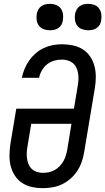

<svg xmlns="http://www.w3.org/2000/svg" viewBox="-20 -974 550 1002"><path d="M203 8Q174 8 146.5 2Q119 -4 96 -19Q73 -34 58 -57Q43 -80 36 -106.5Q29 -133 29.5 -162.5Q30 -192 34 -221L65 -407H366L386 -528Q389 -544 389.5 -560Q390 -576 387.5 -591.5Q385 -607 378.5 -621Q372 -635 360.5 -644.5Q349 -654 334 -658.5Q319 -663 303 -663Q283 -663 263 -657.5Q243 -652 226 -638.5Q209 -625 198.5 -606.5Q188 -588 184 -568H94Q99 -592 108.5 -615Q118 -638 132.5 -658.5Q147 -679 166.5 -696Q186 -713 209 -723.5Q232 -734 255.5 -738.5Q279 -743 303 -743Q332 -743 360.5 -737Q389 -731 412 -716.5Q435 -702 450.5 -679Q466 -656 473 -629Q480 -602 480 -573Q480 -544 475 -514L419 -179Q415 -154 406.5 -129.5Q398 -105 383.5 -82.5Q369 -60 348.5 -42Q328 -24 304 -12.5Q280 -1 254 3.5Q228 8 203 8ZM205 -72Q220 -72 236 -75.5Q252 -79 266 -87Q280 -95 291.5 -107Q303 -119 311 -133Q319 -147 323.5 -162Q328 -177 331 -193L353 -328H143L123 -207Q120 -191 119.5 -175Q119 -159 121.5 -144Q124 -129 130 -115Q136 -101 147.5 -91Q159 -81 174 -76.5Q189 -72 205 -72Q205 -72 205 -72Q205 -72 205 -72ZM440 -816Q424 -816 408.5 -821.5Q393 -827 383.5 -839.5Q374 -852 371.5 -868.5Q369 -885 372 -902Q374 -913 380 -924Q386 -935 396 -942Q406 -949 417.5 -951.5Q429 -954 440 -954Q457 -954 472 -948.5Q487 -943 496.5 -930.5Q506 -918 508.5 -901.5Q511 -885 508 -868Q507 -857 501 -846Q495 -835 485 -828Q475 -821 463.5 -818.5Q452 -816 440 -816ZM240 -816Q224 -816 208.5 -821.5Q193 -827 183.5 -839.5Q174 -852 171.5 -868.5Q169 -885 172 -902Q174 -913 180 -924Q186 -935 196 -942Q206 -949 217.5 -951.5Q229 -954 240 -954Q257 -954 272 -948.5Q287 -943 296.5 -930.5Q306 -918 308.5 -901.5Q311 -885 308 -868Q307 -857 301 -846Q295 -835 285 -828Q275 -821 263.5 -818.5Q252 -816 240 -816Z"/></svg>

Font: Iosevka Curly Medium Oblique
Style: Regular
Weight: 500
Italic angle: -9°
Monospace: yes
Designer: Belleve Invis
Foundry: Belleve Invis
Version: Version 11.1.0; ttfautohint (v1.8.3)